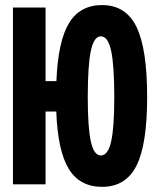

<svg xmlns="http://www.w3.org/2000/svg" viewBox="-20 -723 626 753"><path d="M30.8 0V-693.4H158.7V-404.8H201.2Q207.5 -561 250.5 -632.1Q293.5 -703.1 380.4 -703.1Q473.6 -703.1 515.4 -617.4Q557.1 -531.7 557.1 -341.8Q557.1 -156.7 515.4 -73.5Q473.6 9.8 380.4 9.8Q293 9.8 249.8 -60.5Q206.5 -130.9 200.7 -285.6H158.7V0ZM375.5 -113.3Q403.3 -113.3 415.8 -167.5Q428.2 -221.7 428.2 -341.8Q428.2 -467.3 415.8 -523.9Q403.3 -580.6 375.5 -580.6Q348.6 -580.6 336.4 -523.9Q324.2 -467.3 324.2 -341.8Q324.2 -221.7 336.4 -167.5Q348.6 -113.3 375.5 -113.3Z"/></svg>

Font: Caskaydia Cove
Style: Bold
Weight: 700
Monospace: yes
Designer: Aaron Bell
Foundry: Saja Typeworks
Version: Version 4.300; ttfautohint (v1.8.3)